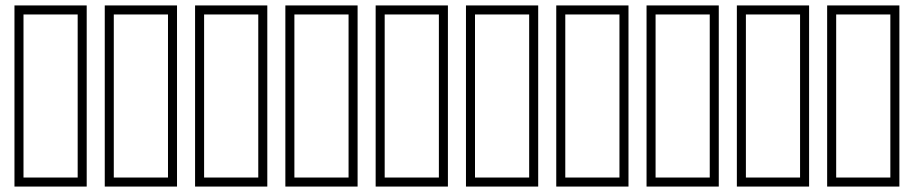

<svg xmlns="http://www.w3.org/2000/svg" viewBox="-20 -686 3360 706"><path d="M33.2 0V-666H298.8V0ZM66.4 -33.2H265.6V-632.8H66.4Z M365.2 0V-666H630.9V0ZM398.4 -33.2H597.7V-632.8H398.4Z M697.3 0V-666H962.9V0ZM730.5 -33.2H929.7V-632.8H730.5Z M1029.3 0V-666H1294.9V0ZM1062.5 -33.2H1261.7V-632.8H1062.5Z M1361.3 0V-666H1627V0ZM1394.5 -33.2H1593.8V-632.8H1394.5Z M1693.4 0V-666H1959V0ZM1726.6 -33.2H1925.8V-632.8H1726.6Z M2025.4 0V-666H2291V0ZM2058.6 -33.2H2257.8V-632.8H2058.6Z M2357.4 0V-666H2623V0ZM2390.6 -33.2H2589.8V-632.8H2390.6Z M2689.5 0V-666H2955.1V0ZM2722.7 -33.2H2921.9V-632.8H2722.7Z M3021.5 0V-666H3287.1V0ZM3054.7 -33.2H3253.9V-632.8H3054.7Z"/></svg>

Font: Crimson Text
Style: Bold
Weight: 700
Designer: Sebastian Kosch
Foundry: Sebastian Kosch
Version: Version 1.100